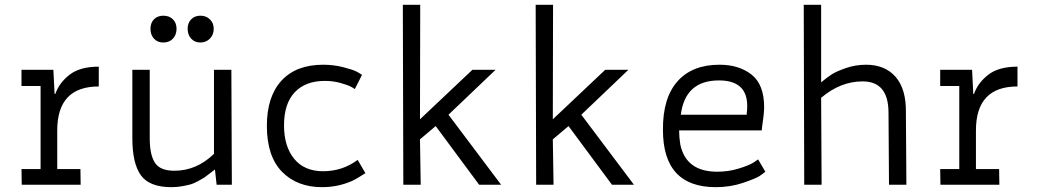

<svg xmlns="http://www.w3.org/2000/svg" viewBox="-20 -765 4299 795"><path d="M389 -489V-407Q217 -407 217 -225V-65H313L314 0H70L69 -65H148V-409H69V-476H201L206 -376H209Q225 -422 268 -455.5Q311 -489 389 -489Z M940 0H877L870 -63Q868 -62 849.5 -47.5Q831 -33 825.5 -29.5Q820 -26 801 -15.5Q782 -5 769 -1.5Q756 2 734.5 6Q713 10 690 10Q599 10 563.5 -39Q528 -88 528 -193V-476H600V-193Q600 -124 621.5 -91Q643 -58 702 -58Q794 -58 866 -128V-476H938ZM656 -700Q681 -700 696 -685Q711 -670 711 -646Q711 -621 696 -605Q681 -589 656 -589Q632 -589 617.5 -605Q603 -621 603 -646Q603 -670 617.5 -685Q632 -700 656 -700ZM865 -646Q865 -621 849 -605Q833 -589 810 -589Q786 -589 771.5 -605Q757 -621 757 -646Q757 -670 771.5 -685Q786 -700 810 -700Q834 -700 849.5 -684.5Q865 -669 865 -646Z M1479 -455 1449 -396Q1446 -399 1433 -406Q1420 -413 1389.5 -421.5Q1359 -430 1325 -430Q1245 -430 1200.5 -383Q1156 -336 1156 -246Q1156 -159 1198 -107.5Q1240 -56 1318 -56Q1398 -56 1461 -103L1493 -48Q1456 -24 1436 -15Q1378 10 1314 10Q1210 10 1147.5 -54Q1085 -118 1085 -244Q1085 -365 1145.5 -431Q1206 -497 1318 -497Q1362 -497 1402.5 -486.5Q1443 -476 1457.5 -468Q1472 -460 1479 -455Z M2055 0H1964L1784 -243L1719 -188L1722 0H1650L1648 -745H1720L1719 -271L1936 -476H2032L1837 -290Z M2605 0H2514L2334 -243L2269 -188L2272 0H2200L2198 -745H2270L2269 -271L2486 -476H2582L2387 -290Z M3144 -321Q3144 -307 3141.5 -284Q3139 -261 3136 -243L3134 -225H2792Q2792 -196 2797 -166Q2821 -54 2950 -54Q2996 -54 3038.5 -67Q3081 -80 3100 -92L3119 -105L3149 -54Q3141 -47 3125.5 -36.5Q3110 -26 3057 -8Q3004 10 2944 10Q2725 10 2725 -227Q2724 -359 2785 -428Q2846 -497 2959 -497Q3040 -497 3092 -456Q3144 -415 3144 -321ZM2957 -432Q2817 -432 2799 -290H3072V-296Q3073 -302 3073.5 -310.5Q3074 -319 3074 -326Q3074 -432 2957 -432Z M3310 0 3308 -745H3380V-424Q3404 -444 3423 -456.5Q3442 -469 3482 -483Q3522 -497 3566 -497Q3645 -497 3689 -446Q3733 -395 3731 -296L3733 0H3661L3659 -298Q3659 -428 3552 -428Q3460 -428 3380 -360L3382 0Z M4193 -489V-407Q4021 -407 4021 -225V-65H4117L4118 0H3874L3873 -65H3952V-409H3873V-476H4005L4010 -376H4013Q4029 -422 4072 -455.5Q4115 -489 4193 -489Z"/></svg>

Font: Biancoenero Regular
Style: Regular
Weight: 400
Designer: Riccardo Lorusso, Umberto Mischi
Foundry: Biancoenero Edizioni
Version: Version 0.000